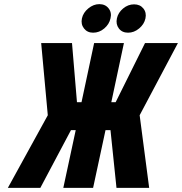

<svg xmlns="http://www.w3.org/2000/svg" viewBox="-20 -908 880 928"><path d="M460 -888Q432 -888 407 -867.5Q382 -847 376 -819Q370 -791 386 -770.5Q402 -750 430 -750Q460 -750 484 -770.5Q508 -791 514 -819Q521 -847 505 -867.5Q489 -888 460 -888ZM628 -887Q599 -887 575 -867Q551 -847 545 -819Q539 -791 554.5 -770.5Q570 -750 599 -750Q628 -750 652.5 -770.5Q677 -791 683 -819Q689 -847 673 -867Q657 -887 628 -887ZM543 0H701L655 -351L840 -700H681L539 -414H518L579 -700H435L374 -414H352L328 -700H179L211 -351L18 0H175L323 -279H346L286 0H430L490 -279H514Z"/></svg>

Font: Advent Pro ExtraBold
Style: Italic
Weight: 800
Italic angle: -12°
Version: Version 3.000